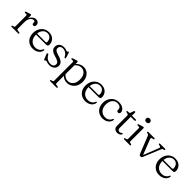

<svg xmlns="http://www.w3.org/2000/svg" viewBox="330 -2231 4010 4010"><g transform="rotate(45 2335.5 -226.0)"><path d="M184 -447 186 -368Q206 -419.5 242 -447.5Q278 -475.5 318.5 -475.5Q360.5 -475.5 385 -452Q409.5 -428.5 409.5 -390.5Q409.5 -366.5 398.5 -353Q387.5 -339.5 369.5 -339.5Q332 -339.5 332 -379V-394Q332 -428.5 294.5 -428.5Q268.5 -428.5 243.8 -409.2Q219 -390 203 -352Q187 -314 187 -258V-67.5Q187 -41 214 -38L259 -32.5Q279 -30 279 -15.5Q279 0 258.5 0H70Q50 0 50 -15.5Q50 -27 68 -32L93 -37.5Q117 -43 117 -67.5V-381Q117 -403.5 98.5 -405L58.5 -405.5Q42 -407.5 42 -419.5Q42 -431 60.5 -437.5L129 -460Q141.5 -464.5 150.2 -467.2Q159 -470 164.5 -470Q183 -470 184 -447Z M891.5 -293.5Q891.5 -247 838.5 -247H542Q542.5 -149 592 -96.2Q641.5 -43.5 719.5 -43.5Q776 -43.5 814.5 -70.8Q853 -98 865.5 -135.5Q873 -149 881.5 -149Q894 -148.5 893.5 -132.5Q890.5 -94 865.2 -61.2Q840 -28.5 797.8 -8.8Q755.5 11 702 11Q632 11 580.8 -19Q529.5 -49 501.5 -102.5Q473.5 -156 473.5 -226.5Q473.5 -297 502 -353.2Q530.5 -409.5 582 -442.2Q633.5 -475 702.5 -475Q758 -475 800.5 -452Q843 -429 867.2 -388Q891.5 -347 891.5 -293.5ZM693.5 -439Q632 -439 591.2 -394.8Q550.5 -350.5 543 -278H789.5Q817 -278 817 -301.5Q817 -362.5 783.2 -400.8Q749.5 -439 693.5 -439Z M1145 -441Q1106.5 -441 1083 -419.8Q1059.5 -398.5 1059.5 -365Q1059.5 -328 1088.5 -307Q1117.5 -286 1177.5 -269.5Q1257.5 -249 1300 -213.8Q1342.5 -178.5 1342.5 -123.5Q1342.5 -66.5 1301.2 -28.8Q1260 9 1182.5 9Q1144 9 1120.2 -1Q1096.5 -11 1081.5 -11Q1068 -11 1062.5 -0.8Q1057 9.5 1045.5 9.5Q1033 9.5 1026.5 -8.5L985.5 -110Q975 -136.5 994 -142.5Q1009.5 -147.5 1021 -129.5Q1052 -72.5 1094 -49Q1136 -25.5 1180 -25.5Q1232 -25.5 1256.2 -48Q1280.5 -70.5 1280.5 -106.5Q1280.5 -142 1249 -165Q1217.5 -188 1154.5 -204.5Q1079 -223.5 1038.8 -256.8Q998.5 -290 998.5 -350Q998.5 -403.5 1037.8 -439.5Q1077 -475.5 1144.5 -475.5Q1185.5 -475.5 1207.8 -465Q1230 -454.5 1243.5 -454.5Q1257 -454.5 1262.8 -465Q1268.5 -475.5 1278.5 -475.5Q1290.5 -475.5 1294 -461L1326 -363Q1330 -350 1330 -338.5Q1330 -327 1319.5 -324Q1305 -320 1291.5 -345Q1267 -394 1228.8 -417.5Q1190.5 -441 1145 -441Z M1560.5 -447.5V-397.5Q1594.5 -434.5 1636.8 -454.8Q1679 -475 1725 -475Q1785 -475 1831.5 -444.8Q1878 -414.5 1904.5 -361.5Q1931 -308.5 1931 -240Q1931 -162.5 1900.5 -106.2Q1870 -50 1818.8 -19.5Q1767.5 11 1705 11Q1663.5 11 1627 -4.8Q1590.5 -20.5 1562.5 -49V165.5Q1562.5 191.5 1586.5 195.5L1626 200.5Q1644.5 205 1644.5 217.5Q1644.5 233 1624 233H1445Q1425 233 1425 217.5Q1425 206 1443 201L1468 195.5Q1492 190 1492 165.5V-381.5Q1492 -403.5 1473.5 -405L1433.5 -406Q1417 -408 1417 -419.5Q1417 -431 1435.5 -437.5L1502.5 -460.5Q1514 -464.5 1523 -467.2Q1532 -470 1539 -470Q1560.5 -470 1560.5 -447.5ZM1700 -431Q1660.5 -431 1625.8 -412.5Q1591 -394 1562.5 -360V-98.5Q1617.5 -28.5 1697 -28.5Q1763.5 -28.5 1809.8 -81.2Q1856 -134 1856 -232.5Q1856 -327 1811.8 -379Q1767.5 -431 1700 -431Z M2443 -293.5Q2443 -247 2390 -247H2093.5Q2094 -149 2143.5 -96.2Q2193 -43.5 2271 -43.5Q2327.5 -43.5 2366 -70.8Q2404.5 -98 2417 -135.5Q2424.5 -149 2433 -149Q2445.5 -148.5 2445 -132.5Q2442 -94 2416.8 -61.2Q2391.5 -28.5 2349.2 -8.8Q2307 11 2253.5 11Q2183.5 11 2132.2 -19Q2081 -49 2053 -102.5Q2025 -156 2025 -226.5Q2025 -297 2053.5 -353.2Q2082 -409.5 2133.5 -442.2Q2185 -475 2254 -475Q2309.5 -475 2352 -452Q2394.5 -429 2418.8 -388Q2443 -347 2443 -293.5ZM2245 -439Q2183.5 -439 2142.8 -394.8Q2102 -350.5 2094.5 -278H2341Q2368.5 -278 2368.5 -301.5Q2368.5 -362.5 2334.8 -400.8Q2301 -439 2245 -439Z M2946.5 -350.5Q2946.5 -331 2935 -317.8Q2923.5 -304.5 2905 -304.5Q2886 -304.5 2875.5 -315.8Q2865 -327 2865 -345.5V-359.5Q2865 -394.5 2837 -416.8Q2809 -439 2759 -439Q2713.5 -439 2678.8 -415Q2644 -391 2624.2 -348.2Q2604.5 -305.5 2604.5 -249Q2604.5 -151 2654.5 -97.5Q2704.5 -44 2781.5 -44Q2837 -44 2873.8 -70.8Q2910.5 -97.5 2923 -135Q2931 -148 2939.5 -148Q2951.5 -148 2951 -132Q2948 -93.5 2923 -61Q2898 -28.5 2856.8 -8.8Q2815.5 11 2763 11Q2694.5 11 2643.5 -18.8Q2592.5 -48.5 2564.2 -102Q2536 -155.5 2536 -226Q2536 -296 2565.5 -352.5Q2595 -409 2647.8 -442Q2700.5 -475 2771.5 -475Q2825.5 -475 2864.8 -457.2Q2904 -439.5 2925.2 -411.2Q2946.5 -383 2946.5 -350.5Z M3059 -429 3029.5 -434.5Q3010 -439 3010 -452Q3010 -467 3028.5 -467H3056.5Q3071 -467 3079.8 -471.8Q3088.5 -476.5 3093 -489.5L3114.5 -554.5Q3123 -575 3138.5 -575Q3156 -575 3156 -556V-467H3266.5Q3286.5 -467 3286.5 -452Q3286.5 -431 3249.5 -431H3156V-107.5Q3156 -75.5 3171 -58.2Q3186 -41 3211.5 -41Q3233 -41 3244.2 -48Q3255.5 -55 3262.2 -62Q3269 -69 3276.5 -69Q3291 -69 3288 -52Q3287 -31 3259 -12Q3231 7 3191 7Q3143.5 7 3114.5 -19.2Q3085.5 -45.5 3085.5 -97.5V-396Q3085.5 -423.5 3059 -429Z M3464 -579Q3439 -579 3422.5 -594.2Q3406 -609.5 3406 -633Q3406 -656 3422.5 -671.2Q3439 -686.5 3464 -686.5Q3490 -686.5 3506.8 -671.2Q3523.5 -656 3523.5 -633Q3523.5 -609.5 3506.8 -594.2Q3490 -579 3464 -579ZM3512.5 -447.5V-67.5Q3512.5 -43 3536.5 -37.5L3560.5 -32.5Q3579 -27 3579 -15.5Q3579 0 3558 0H3395Q3375 0 3375 -15.5Q3375 -27 3393 -32L3418 -37.5Q3442 -43 3442 -67.5V-381.5Q3442 -403.5 3423.5 -405L3383.5 -406Q3367 -408 3367 -419.5Q3367 -431.5 3385.5 -437.5L3454.5 -460.5Q3466.5 -464.5 3475.5 -467.2Q3484.5 -470 3491 -470Q3512.5 -470 3512.5 -447.5Z M3894.5 9.5H3874Q3853 9.5 3842.5 -16.5L3691.5 -393.5Q3684.5 -410.5 3678.2 -419.2Q3672 -428 3662 -430L3640 -434.5Q3622 -439 3622 -451.5Q3622 -467 3642 -467H3817Q3837 -467 3837 -451.5Q3837 -439 3817.5 -434.5L3795.5 -430.5Q3770 -425.5 3767.2 -413.5Q3764.5 -401.5 3774.5 -376L3902 -49L4033.5 -380.5Q4043 -404.5 4038.2 -415.5Q4033.5 -426.5 4011.5 -430.5L3987.5 -434.5Q3968.5 -439 3968.5 -451.5Q3968.5 -467 3989 -467H4132Q4152 -467 4152 -451.5Q4152 -439.5 4133.5 -434.5L4112 -430.5Q4103 -428.5 4095.5 -419.2Q4088 -410 4078.5 -387.5L3925.5 -14.5Q3915.5 9.5 3894.5 9.5Z M4625 -293.5Q4625 -247 4572 -247H4275.5Q4276 -149 4325.5 -96.2Q4375 -43.5 4453 -43.5Q4509.5 -43.5 4548 -70.8Q4586.5 -98 4599 -135.5Q4606.5 -149 4615 -149Q4627.5 -148.5 4627 -132.5Q4624 -94 4598.8 -61.2Q4573.5 -28.5 4531.2 -8.8Q4489 11 4435.5 11Q4365.5 11 4314.2 -19Q4263 -49 4235 -102.5Q4207 -156 4207 -226.5Q4207 -297 4235.5 -353.2Q4264 -409.5 4315.5 -442.2Q4367 -475 4436 -475Q4491.5 -475 4534 -452Q4576.5 -429 4600.8 -388Q4625 -347 4625 -293.5ZM4427 -439Q4365.5 -439 4324.8 -394.8Q4284 -350.5 4276.5 -278H4523Q4550.5 -278 4550.5 -301.5Q4550.5 -362.5 4516.8 -400.8Q4483 -439 4427 -439Z"/></g></svg>

Font: Fraunces 9pt S050 Light
Style: Regular
Weight: 300
Version: Version 1.000; ttfautohint (v1.8.3)